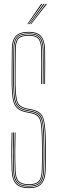

<svg xmlns="http://www.w3.org/2000/svg" viewBox="-20 -970 296 995"><path d="M130.5 -11Q92 -11 74.9 -27.8Q57.8 -44.5 56.5 -88.5Q55.5 -128.5 55.1 -159.2Q54.8 -190 55.2 -219.1Q55.8 -248.2 56.5 -283H60.5Q59.2 -234.8 59 -190.8Q58.8 -146.8 60.5 -88.5Q61.8 -45.8 78 -30.4Q94.2 -15 130.5 -15Q164.8 -15 180.1 -30.9Q195.5 -46.8 196.5 -88.5Q197.5 -123 197.9 -147.1Q198.2 -171.2 197.9 -197.8Q197.5 -224.2 196.5 -265.5Q195.5 -309.8 191 -333.2Q186.5 -356.8 175.6 -367.2Q164.8 -377.8 144 -382.5L111.5 -389Q80.5 -396.5 65.8 -412.6Q51 -428.8 46.2 -457Q41.5 -485.2 40.5 -529Q39.8 -566.2 40.6 -616.8Q41.5 -667.2 41.5 -713Q41.5 -762.5 61.9 -783.8Q82.2 -805 129.5 -805Q172.2 -805 192.1 -783.6Q212 -762.2 213.5 -712Q214 -688 214.2 -643.6Q214.5 -599.2 213.5 -535H209.5Q210.2 -590.2 210.2 -637.8Q210.2 -685.2 209.5 -711.8Q208.2 -761.8 188.6 -781.4Q169 -801 129.5 -801Q84 -801 64.8 -780.9Q45.5 -760.8 45.5 -713Q45.5 -667.2 44.6 -616.8Q43.8 -566.2 44.5 -529Q45.5 -485.5 50 -458Q54.5 -430.5 68.6 -415.4Q82.8 -400.2 112.5 -393L144.8 -386.5Q166.8 -381.5 178.4 -370.4Q190 -359.2 194.8 -334.9Q199.5 -310.5 200.5 -265.5Q201.5 -224.2 201.9 -198.1Q202.2 -172 201.9 -148Q201.5 -124 200.5 -88.5Q199.2 -45.8 183.5 -28.4Q167.8 -11 130.5 -11ZM130.5 -3Q89.8 -3 69.8 -21.4Q49.8 -39.8 48.5 -88.2Q47.5 -128 47.1 -158.9Q46.8 -189.8 47.2 -219Q47.8 -248.2 48.5 -283H52.5Q51.2 -235 51 -190.9Q50.8 -146.8 52.5 -88.2Q53.8 -43.8 71.4 -25.4Q89 -7 130.5 -7Q169.2 -7 186.2 -25.5Q203.2 -44 204.5 -88.5Q205.5 -122.8 205.9 -147.1Q206.2 -171.5 205.9 -198.2Q205.5 -225 204.5 -265.8Q203.5 -311.5 198.4 -336.6Q193.2 -361.8 180.9 -373.4Q168.5 -385 145.8 -390.2L113.5 -396.8Q85 -403.8 71.5 -418Q58 -432.2 53.8 -458.9Q49.5 -485.5 48.5 -529.2Q47.8 -566.2 48.6 -616.8Q49.5 -667.2 49.5 -713Q49.5 -759 67.6 -778Q85.8 -797 129.5 -797Q168 -797 186.1 -778.5Q204.2 -760 205.5 -711.8Q206.2 -685.5 206.2 -637.6Q206.2 -589.8 205.5 -535H201.5Q202.2 -590.2 202.2 -637.8Q202.2 -685.2 201.5 -711.8Q200.2 -756.5 184 -774.8Q167.8 -793 129.5 -793Q87.2 -793 70.4 -775.4Q53.5 -757.8 53.5 -713Q53.5 -667 52.6 -616.6Q51.8 -566.2 52.5 -529.2Q53.5 -481.8 58.6 -456Q63.8 -430.2 76.8 -418.5Q89.8 -406.8 114.2 -400.8L146.8 -394.2Q187.8 -384.8 197.4 -355.5Q207 -326.2 208.5 -265.8Q209.5 -224.5 209.9 -198.6Q210.2 -172.8 209.9 -148.6Q209.5 -124.5 208.5 -88.2Q207.2 -40.8 188.5 -21.9Q169.8 -3 130.5 -3ZM130.5 5Q85.2 5 63.6 -16.2Q42 -37.5 40.5 -88Q39.5 -126.2 39.1 -155.9Q38.8 -185.5 39.1 -215.1Q39.5 -244.8 40.5 -283H44.5Q43.2 -235 43 -190.8Q42.8 -146.5 44.5 -88.2Q45.8 -38.2 67 -18.6Q88.2 1 130.5 1Q172.8 1 192 -20Q211.2 -41 212.5 -88.2Q213.5 -122.5 213.9 -146.8Q214.2 -171 213.9 -197.8Q213.5 -224.5 212.5 -265.8Q211 -326.2 200.9 -357.1Q190.8 -388 147.5 -398L115.2 -404.5Q92 -410.2 79.6 -421.4Q67.2 -432.5 62.4 -457.5Q57.5 -482.5 56.5 -529.2Q55.8 -566.2 56.6 -616.6Q57.5 -667 57.5 -713Q57.5 -756 73.2 -772.5Q89 -789 129.5 -789Q165.5 -789 180.9 -772.2Q196.2 -755.5 197.5 -711.5Q198.2 -685 198.2 -637.4Q198.2 -589.8 197.5 -535H193.5Q194.2 -590.2 194.2 -637.6Q194.2 -685 193.5 -711.5Q192.5 -754 177.8 -769.5Q163 -785 129.5 -785Q90.8 -785 76.1 -769.5Q61.5 -754 61.5 -713Q61.5 -667 60.6 -616.6Q59.8 -566.2 60.5 -529.5Q61.5 -483.8 66 -459.5Q70.5 -435.2 82.2 -424.6Q94 -414 116.2 -408.5L148.5 -402Q193.5 -391.5 204.2 -359.1Q215 -326.8 216.5 -266Q217.5 -224.5 217.9 -198.2Q218.2 -172 217.9 -147.8Q217.5 -123.5 216.5 -88Q215 -38.5 194.5 -16.8Q174 5 130.5 5ZM121.5 -845 193.5 -950H199.5L125.5 -845ZM137.5 -845 217.5 -950H223.5L141.5 -845ZM129.5 -845 205.5 -950H211.5L133.5 -845Z"/></svg>

Font: Big Shoulders Inline Display Thin
Style: Regular
Weight: 100
Designer: Patric King
Foundry: XO Type Co
Version: Version 1.000